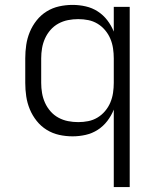

<svg xmlns="http://www.w3.org/2000/svg" viewBox="-20 -548 640 783"><path d="M444 215V-101Q434 -76 417.5 -54.5Q401 -33 378.5 -18.5Q356 -4 329.5 2Q303 8 276 8Q248 8 221 2Q194 -4 170.5 -18.5Q147 -33 129.5 -55Q112 -77 101.5 -102.5Q91 -128 87 -155Q83 -182 83 -210V-310Q83 -338 87 -365Q91 -392 101.5 -417.5Q112 -443 129.5 -465Q147 -487 170.5 -501.5Q194 -516 221 -522Q248 -528 276 -528Q303 -528 329.5 -522Q356 -516 378.5 -501.5Q401 -487 417.5 -465.5Q434 -444 444 -419V-520H509V215ZM299 -50Q320 -50 340 -54Q360 -58 377.5 -68.5Q395 -79 408.5 -95Q422 -111 430 -130Q438 -149 441 -169.5Q444 -190 444 -210V-310Q444 -330 441 -350.5Q438 -371 430 -390Q422 -409 408.5 -425Q395 -441 377.5 -451.5Q360 -462 340 -466Q320 -470 299 -470Q278 -470 257.5 -466Q237 -462 218.5 -452Q200 -442 186 -426Q172 -410 163.5 -391Q155 -372 151.5 -351.5Q148 -331 148 -310V-210Q148 -189 151.5 -168.5Q155 -148 163.5 -129Q172 -110 186 -94Q200 -78 218.5 -68Q237 -58 257.5 -54Q278 -50 299 -50Z"/></svg>

Font: Iosevka Aile Custom Light
Style: Regular
Weight: 300
Designer: Belleve Invis
Foundry: Belleve Invis
Version: Version 17.0.2; ttfautohint (v1.8.3)